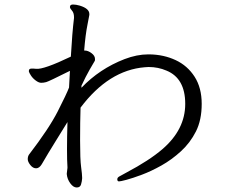

<svg xmlns="http://www.w3.org/2000/svg" viewBox="-20 -775 1040 851"><path d="M290 -744Q290 -755 303.5 -755Q317 -755 334 -750Q376 -737 376 -713V-709Q376 -706 367.5 -664.5Q359 -623 353 -551H356Q370 -551 385.5 -539.5Q401 -528 401 -514V-509Q401 -506 398.5 -502.5Q396 -499 378 -467.5Q360 -436 341 -395V-386Q421 -470 532 -513Q587 -534 637 -534H643Q706 -533 758.5 -508.5Q811 -484 842.5 -435Q874 -386 874 -314.5Q874 -243 848.5 -192.5Q823 -142 782 -104.5Q741 -67 695.5 -41.5Q650 -16 608.5 -0.5Q567 15 540.5 22Q514 29 507.5 29Q501 29 500 22V19Q500 12 509 7Q518 2 540 -10Q642 -64 700 -114Q801 -201 801 -314.5Q801 -428 718 -462Q681 -478 639 -478L622 -477Q462 -464 337 -298Q335 -236 335 -152Q335 -68 339.5 -35Q344 -2 344 11V17Q343 30 339 43Q335 56 320 56Q305 56 291.5 37.5Q278 19 276 -3V-6L279 -31V-34Q277 -62 277 -114Q277 -166 279 -234Q254 -193 224 -145Q194 -97 165 -47Q154 -29 140 -29Q126 -29 114.5 -43.5Q103 -58 103 -69.5Q103 -81 108 -89Q197 -205 236 -281.5Q275 -358 286 -387Q288 -425 290 -461Q196 -414 184.5 -411Q173 -408 162.5 -408Q152 -408 138.5 -418Q125 -428 117 -440.5Q109 -453 108 -458V-461Q108 -471 120 -471H128Q132 -471 140 -470Q173 -466 294 -524Q300 -630 308 -695V-699Q308 -718 299 -728Q290 -738 290 -744Z"/></svg>

Font: LXGW Bright GB
Style: Regular
Weight: 400
Designer: Christian Thalmann (Catharsis Fonts)
Foundry: LXGW / Christian Thalmann (Catharsis Fonts) / Fontworks Inc.
Version: Version 5.510